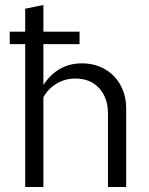

<svg xmlns="http://www.w3.org/2000/svg" viewBox="-20 -750 598 770"><path d="M81 0V-573H19V-623H81V-715Q99 -719 117.5 -722.5Q136 -726 154 -730V-623H299V-573H154V-409Q181 -451 220 -473.5Q259 -496 309 -496Q348 -496 380.5 -482.5Q413 -469 436.5 -445Q460 -421 473 -388Q486 -355 486 -316V0H413V-295Q413 -357 378 -396Q343 -435 282 -435Q241 -435 207.5 -415Q174 -395 154 -360V0Z"/></svg>

Font: Rosa Sans Light
Style: Regular
Weight: 300
Designer: Pentagram / MCKL
Foundry: Pentagram / MCKL
Version: Version 1.005;September 16, 2019;FontCreator 11.5.0.2425 64-